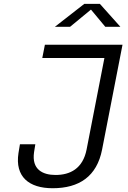

<svg xmlns="http://www.w3.org/2000/svg" viewBox="-20 -961 660 992"><path d="M83 -215.5 75.5 -170.5C56.5 -47.5 130 11.5 252 11.5C389 11.5 480.5 -49.5 507.5 -188.5L613 -730H212L198.5 -661.5H519.5L427.5 -189C408 -89 341.5 -57 267 -57C201.5 -57 142.5 -84.5 156 -175L162.5 -215.5ZM263.5 -822.5H342L450 -911.5L524 -822.5H602L496 -941H415.5Z"/></svg>

Font: Monaspace Neon Light
Style: Italic
Weight: 300
Italic angle: -11°
Designer: Riley Cran & the Lettermatic Team
Foundry: Lettermatic
Version: Version 1.200 (Monaspace Neon)